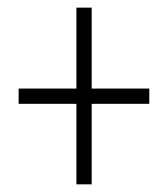

<svg xmlns="http://www.w3.org/2000/svg" viewBox="-20 -605 440 503"><path d="M220.2 -373H371.1V-333H220.2V-122.1H180.2V-333H28.8V-373H180.2V-585H220.2Z"/></svg>

Font: Open Sans Hebrew Condensed Light
Style: Regular
Weight: 300
Width: 3
Foundry: Ascender Corporation, Yanek Iontef
Version: Version 2.001;PS 002.001;hotconv 1.0.70;makeotf.lib2.5.58329